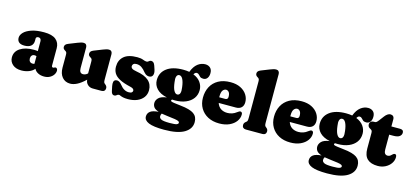

<svg xmlns="http://www.w3.org/2000/svg" viewBox="-76 -1355 4734 2201"><g transform="rotate(15 2291.0 -255.0)"><path d="M21.5 -106Q21.5 -175 81.5 -214.8Q141.5 -254.5 243.5 -254.5Q270 -254.5 290.5 -251V-367Q290.5 -385 281.8 -395.8Q273 -406.5 257 -406.5Q245.5 -406.5 237 -400.8Q228.5 -395 228.5 -385V-357.5Q228.5 -316 201.5 -294Q174.5 -272 125 -272Q80 -272 59 -290.8Q38 -309.5 38 -342.5Q38 -375.5 67.5 -406.5Q97 -437.5 156.2 -458Q215.5 -478.5 305 -478.5Q401 -478.5 446 -441.2Q491 -404 491 -339V-132.5Q491 -125.5 494.8 -119.5Q498.5 -113.5 508 -113.5Q513.5 -113.5 516.8 -115Q520 -116.5 523 -118.5Q525.5 -120 528.5 -121.2Q531.5 -122.5 535.5 -122.5Q547.5 -122.5 554 -113.2Q560.5 -104 560.5 -91Q560.5 -66.5 545 -42.8Q529.5 -19 501 -3.5Q472.5 12 433.5 12Q392 12 360.8 -4.5Q329.5 -21 316.5 -48.5Q293.5 -19.5 252 -3.8Q210.5 12 164 12Q98 12 59.8 -21.5Q21.5 -55 21.5 -106ZM223.5 -146.5Q223.5 -123.5 235.8 -110.2Q248 -97 269.5 -97Q280.5 -97 290.5 -100.5V-191Q280 -195.5 266.5 -195.5Q247 -195.5 235.2 -182Q223.5 -168.5 223.5 -146.5Z M613 -141V-292.5Q613 -313.5 608.5 -321.8Q604 -330 595 -335L589 -339Q577.5 -346 571.5 -354.2Q565.5 -362.5 565.5 -376Q565.5 -391 574.5 -402Q583.5 -413 605 -421.5L703 -460.5Q728.5 -470.5 744 -474.8Q759.5 -479 775.5 -479Q794 -479 804.2 -466.8Q814.5 -454.5 814.5 -435.5V-190.5Q814.5 -129.5 858 -129.5Q872 -129.5 885.5 -134.8Q899 -140 912.5 -152.5L913.5 -153.5V-292.5Q913.5 -313.5 909 -321.8Q904.5 -330 895.5 -335L890 -339Q878 -346 872 -354.2Q866 -362.5 866 -376Q866 -391 875 -402Q884 -413 905.5 -421.5L1004 -460.5Q1029.5 -470.5 1045 -474.8Q1060.5 -479 1076 -479Q1094.5 -479 1104.8 -466.8Q1115 -454.5 1115 -435.5V-138Q1115 -113 1118.2 -103.8Q1121.5 -94.5 1128 -89.5L1134 -84.5Q1145 -76 1151.2 -66.2Q1157.5 -56.5 1157.5 -42Q1157.5 -22 1145.5 -11Q1133.5 0 1113 0H1009.5Q973 0 948.2 -23.5Q923.5 -47 922 -81.5Q866.5 -29 823.8 -7.8Q781 13.5 743.5 13.5Q684 13.5 648.5 -28.5Q613 -70.5 613 -141Z M1418 -65Q1443 -65 1454 -74Q1465 -83 1465 -95.5Q1465 -106.5 1455.2 -116Q1445.5 -125.5 1420.5 -131Q1337.5 -150 1289.8 -175.2Q1242 -200.5 1221.8 -234Q1201.5 -267.5 1201.5 -312.5Q1201.5 -388.5 1253 -433.8Q1304.5 -479 1411.5 -479Q1455 -479 1481.2 -468.2Q1507.5 -457.5 1524 -457.5Q1539.5 -457.5 1549.5 -468.5Q1559.5 -479.5 1576.5 -479.5Q1591 -479.5 1602.8 -469.8Q1614.5 -460 1623 -435L1637 -392.5Q1648 -358.5 1642 -335Q1636 -311.5 1616.5 -304Q1596 -296.5 1574 -304Q1552 -311.5 1535.5 -332Q1510 -365 1483.5 -383Q1457 -401 1422.5 -401Q1398.5 -401 1386.8 -390.2Q1375 -379.5 1375 -364Q1375 -347.5 1388.8 -336.8Q1402.5 -326 1443 -319Q1638 -288 1638 -147.5Q1638 -98.5 1611.2 -62.2Q1584.5 -26 1537.5 -6.2Q1490.5 13.5 1429.5 13.5Q1392.5 13.5 1370.8 8.2Q1349 3 1337.5 -2.5Q1326 -8 1320 -8Q1305.5 -8 1294.2 2.8Q1283 13.5 1267 13.5Q1253.5 13.5 1243.8 4.2Q1234 -5 1229 -28.5L1217.5 -83.5Q1211.5 -113 1216.2 -134Q1221 -155 1242.5 -160.5Q1279 -170 1314 -125Q1360 -65 1418 -65Z M2034.5 -71.5Q2145.5 -60 2192 -27.2Q2238.5 5.5 2238.5 70.5Q2238.5 150.5 2159.8 197.8Q2081 245 1920.5 245Q1794.5 245 1737.5 221Q1680.5 197 1680.5 151.5Q1680.5 113.5 1710 90.5Q1739.5 67.5 1808.5 62.5Q1764.5 47.5 1749.2 26Q1734 4.5 1734 -22.5Q1734 -55.5 1761 -83.5Q1788 -111.5 1856.5 -121Q1776.5 -138 1735 -181.5Q1693.5 -225 1693.5 -284Q1693.5 -373 1762.5 -425Q1831.5 -477 1956.5 -477Q1995 -477 2029 -471L2029.5 -471.5Q2055.5 -539.5 2096.2 -571Q2137 -602.5 2185 -602.5Q2221.5 -602.5 2244.5 -581.2Q2267.5 -560 2267.5 -519Q2267.5 -481.5 2250.2 -458.8Q2233 -436 2203 -436Q2177.5 -436 2164.5 -447.5Q2151.5 -459 2141.8 -470.2Q2132 -481.5 2116 -481.5Q2096.5 -481.5 2082 -455.5Q2140 -432.5 2169.2 -390.5Q2198.5 -348.5 2198.5 -299.5Q2198.5 -242.5 2168 -200.5Q2137.5 -158.5 2082.2 -135.2Q2027 -112 1953 -112Q1937 -112 1921.5 -113Q1912.5 -106.5 1912.5 -100Q1912.5 -93 1921.2 -89Q1930 -85 1956 -81.2Q1982 -77.5 2034.5 -71.5ZM1927 -405Q1905.5 -403 1897.5 -379.2Q1889.5 -355.5 1896.5 -313Q1904 -247 1922.2 -214.8Q1940.5 -182.5 1964.5 -184.5Q2009.5 -188.5 1995.5 -279.5Q1988 -341 1970.5 -374Q1953 -407 1927 -405ZM1838 106.5Q1838 128.5 1862.5 141Q1887 153.5 1961.5 153.5Q2026.5 153.5 2045.8 145.5Q2065 137.5 2065 124.5Q2065 113.5 2052.5 106.8Q2040 100 2007.8 94.8Q1975.5 89.5 1915.5 83Q1877.5 79 1848 73Q1838 87.5 1838 106.5Z M2739.5 -300.5Q2739.5 -259 2716 -236.5Q2692.5 -214 2650.5 -214H2447Q2461.5 -171 2493.8 -150Q2526 -129 2571 -129Q2599 -129 2627 -138.2Q2655 -147.5 2678 -166Q2702 -185 2714.5 -184Q2723.5 -183.5 2730.2 -176.8Q2737 -170 2737 -153Q2737 -110 2709.5 -72.2Q2682 -34.5 2631.5 -11.2Q2581 12 2512 12Q2434.5 12 2377.2 -18Q2320 -48 2288.2 -101.8Q2256.5 -155.5 2256.5 -226.5Q2256.5 -299 2286.5 -356Q2316.5 -413 2375.2 -446Q2434 -479 2519.5 -479Q2588.5 -479 2637.5 -454.5Q2686.5 -430 2713 -389.2Q2739.5 -348.5 2739.5 -300.5ZM2436 -289Q2436 -283.5 2436.5 -278H2507Q2538.5 -278 2538.5 -310.5Q2538.5 -349 2524 -365.8Q2509.5 -382.5 2491.5 -382.5Q2469 -382.5 2452.5 -361.2Q2436 -340 2436 -289Z M3025.5 -711.5V-138Q3025.5 -113 3028.8 -103.8Q3032 -94.5 3038 -89.5L3044 -84.5Q3055.5 -76 3061.5 -66.2Q3067.5 -56.5 3067.5 -42Q3067.5 -22 3055.5 -11Q3043.5 0 3023 0H2826.5Q2806 0 2794 -11Q2782 -22 2782 -42Q2782 -56.5 2788 -66.2Q2794 -76 2805 -84.5L2811.5 -89.5Q2817.5 -94.5 2820.8 -103.8Q2824 -113 2824 -138V-569Q2824 -590 2819.2 -598Q2814.5 -606 2806 -611.5L2800 -615Q2788.5 -622 2782.5 -630.5Q2776.5 -639 2776.5 -652.5Q2776.5 -667.5 2785.5 -678.2Q2794.5 -689 2815.5 -697.5L2914 -736.5Q2939.5 -746.5 2955 -750.8Q2970.5 -755 2986.5 -755Q3005 -755 3015.2 -742.8Q3025.5 -730.5 3025.5 -711.5Z M3583 -300.5Q3583 -259 3559.5 -236.5Q3536 -214 3494 -214H3290.5Q3305 -171 3337.2 -150Q3369.5 -129 3414.5 -129Q3442.5 -129 3470.5 -138.2Q3498.5 -147.5 3521.5 -166Q3545.5 -185 3558 -184Q3567 -183.5 3573.8 -176.8Q3580.5 -170 3580.5 -153Q3580.5 -110 3553 -72.2Q3525.5 -34.5 3475 -11.2Q3424.5 12 3355.5 12Q3278 12 3220.8 -18Q3163.5 -48 3131.8 -101.8Q3100 -155.5 3100 -226.5Q3100 -299 3130 -356Q3160 -413 3218.8 -446Q3277.5 -479 3363 -479Q3432 -479 3481 -454.5Q3530 -430 3556.5 -389.2Q3583 -348.5 3583 -300.5ZM3279.5 -289Q3279.5 -283.5 3280 -278H3350.5Q3382 -278 3382 -310.5Q3382 -349 3367.5 -365.8Q3353 -382.5 3335 -382.5Q3312.5 -382.5 3296 -361.2Q3279.5 -340 3279.5 -289Z M3968 -71.5Q4079 -60 4125.5 -27.2Q4172 5.5 4172 70.5Q4172 150.5 4093.2 197.8Q4014.5 245 3854 245Q3728 245 3671 221Q3614 197 3614 151.5Q3614 113.5 3643.5 90.5Q3673 67.5 3742 62.5Q3698 47.5 3682.8 26Q3667.5 4.5 3667.5 -22.5Q3667.5 -55.5 3694.5 -83.5Q3721.5 -111.5 3790 -121Q3710 -138 3668.5 -181.5Q3627 -225 3627 -284Q3627 -373 3696 -425Q3765 -477 3890 -477Q3928.5 -477 3962.5 -471L3963 -471.5Q3989 -539.5 4029.8 -571Q4070.5 -602.5 4118.5 -602.5Q4155 -602.5 4178 -581.2Q4201 -560 4201 -519Q4201 -481.5 4183.8 -458.8Q4166.5 -436 4136.5 -436Q4111 -436 4098 -447.5Q4085 -459 4075.2 -470.2Q4065.5 -481.5 4049.5 -481.5Q4030 -481.5 4015.5 -455.5Q4073.5 -432.5 4102.8 -390.5Q4132 -348.5 4132 -299.5Q4132 -242.5 4101.5 -200.5Q4071 -158.5 4015.8 -135.2Q3960.5 -112 3886.5 -112Q3870.5 -112 3855 -113Q3846 -106.5 3846 -100Q3846 -93 3854.8 -89Q3863.5 -85 3889.5 -81.2Q3915.5 -77.5 3968 -71.5ZM3860.5 -405Q3839 -403 3831 -379.2Q3823 -355.5 3830 -313Q3837.5 -247 3855.8 -214.8Q3874 -182.5 3898 -184.5Q3943 -188.5 3929 -279.5Q3921.5 -341 3904 -374Q3886.5 -407 3860.5 -405ZM3771.5 106.5Q3771.5 128.5 3796 141Q3820.5 153.5 3895 153.5Q3960 153.5 3979.2 145.5Q3998.5 137.5 3998.5 124.5Q3998.5 113.5 3986 106.8Q3973.5 100 3941.2 94.8Q3909 89.5 3849 83Q3811 79 3781.5 73Q3771.5 87.5 3771.5 106.5Z M4204.5 -376 4196.5 -380.5Q4172 -394 4172 -423Q4172 -442 4185 -454Q4198 -466 4219 -466H4234.5Q4243.5 -466 4252.8 -473.2Q4262 -480.5 4276 -499L4317.5 -554Q4332 -573.5 4349.5 -585.5Q4367 -597.5 4384 -597.5Q4404.5 -597.5 4416.8 -585.2Q4429 -573 4429 -549V-466H4531.5Q4574 -466 4574 -430Q4574 -404 4551.5 -386.2Q4529 -368.5 4477 -368.5H4429V-192.5Q4429 -131 4473.5 -131Q4492 -131 4504.8 -141.5Q4517.5 -152 4528 -162.2Q4538.5 -172.5 4550.5 -171.5Q4571 -171 4571 -138Q4571 -98.5 4547.2 -64.2Q4523.5 -30 4483.2 -9Q4443 12 4393.5 12Q4311.5 12 4269.5 -27Q4227.5 -66 4227.5 -149.5V-333.5Q4227.5 -353 4222.2 -361.2Q4217 -369.5 4204.5 -376Z"/></g></svg>

Font: Fraunces 72pt SuperSoft Black
Style: Regular
Weight: 900
Version: Version 1.000;[0bf87f6ff]